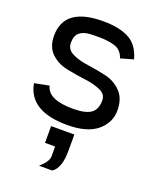

<svg xmlns="http://www.w3.org/2000/svg" viewBox="-144 -621 768 947"><g transform="rotate(20 240.0 -148.0)"><path d="M167 125H220V177Q220 204 178 241H247Q289 214 289 122V37H167ZM439 -412Q419 -484 368 -510Q317 -537 232 -537Q28 -537 28 -387Q28 -329 62 -296Q97 -263 146 -253Q194 -243 243 -237Q292 -231 326 -216Q361 -201 361 -168Q361 -120 332 -100Q303 -80 239 -80Q107 -80 92 -148L15 -133Q40 5 239 5Q343 5 396 -39Q448 -83 448 -146Q448 -210 414 -244Q380 -279 332 -290Q283 -301 234 -308Q186 -314 152 -331Q118 -348 118 -383Q118 -419 136 -435Q154 -452 190 -455Q203 -456 242 -456Q282 -456 316 -447Q358 -437 372 -393Z"/></g></svg>

Font: Sawarabi Gothic
Style: Regular
Weight: 400
Designer: mshio (mshio@users.sourceforge.jp)
Version: Version 20141215